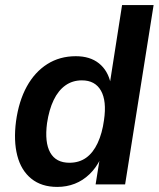

<svg xmlns="http://www.w3.org/2000/svg" viewBox="-20 -725 624 755"><path d="M205 10Q143 10 103 -22.5Q63 -55 48 -113Q33 -171 43 -248Q54 -328 85.5 -385Q117 -442 166 -473Q215 -504 278 -504Q334 -504 369 -476Q404 -448 415 -398H412L460 -705H584L472 0H356L372 -100H375Q358 -65 332 -40Q306 -15 274 -2.5Q242 10 205 10ZM253 -85Q291 -85 318.5 -104.5Q346 -124 364 -162.5Q382 -201 389 -253Q400 -328 377 -368.5Q354 -409 302 -409Q265 -409 237 -389Q209 -369 191 -331.5Q173 -294 165 -241Q155 -165 177.5 -125Q200 -85 253 -85Z"/></svg>

Font: Nunito Sans 10pt SemiCondensed
Style: Bold Italic
Weight: 700
Width: 4
Italic angle: -9°
Designer: Vernon Adams
Foundry: Vernon Adams
Version: Version 3.101;gftools[0.9.27]